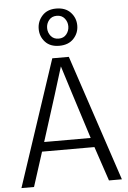

<svg xmlns="http://www.w3.org/2000/svg" viewBox="-64 -1039 723 1084"><g transform="rotate(-5 297.5 -496.5)"><path d="M12.7 0ZM295.9 -992.7Q245.1 -992.7 216.6 -960.9Q188 -929.2 188 -886.2Q188 -843.3 216.3 -812.5Q244.6 -781.7 295.9 -781.7Q348.1 -781.7 377.4 -813Q406.7 -844.2 406.7 -887.2Q406.7 -930.2 377.7 -961.4Q348.6 -992.7 295.9 -992.7ZM251.7 -842Q235.8 -861.8 235.8 -887.2Q235.8 -912.6 251.7 -932.1Q267.6 -951.7 295.9 -951.7Q324.2 -951.7 340.1 -932.1Q356 -912.6 356 -887.2Q356 -861.8 340.1 -842Q324.2 -822.3 295.9 -822.3Q267.6 -822.3 251.7 -842ZM12.7 0 250 -714.8H343.8L582 0H508.8L443.4 -194.8H146.5L84 0ZM294.4 -665Q287.1 -642.6 270.3 -587.6Q253.4 -532.7 245.6 -507.8L163.1 -248H426.8L343.8 -508.3Q315.4 -596.2 294.4 -665Z"/></g></svg>

Font: Pontano Sans
Style: Regular
Weight: 400
Foundry: vernon adams
Version: 1.0